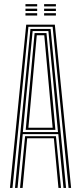

<svg xmlns="http://www.w3.org/2000/svg" viewBox="-20 -921 397 941"><path d="M28.8 0 108.5 -800H248.8L328.5 0H316L238 -789.8H119.2L41.2 0ZM53.5 0 129.2 -779.2H228L303.8 0H291.2L265.8 -263.5H91.5L66 0ZM92 -273.8H264.2L243 -500.8L217.2 -768.8H140L113.8 -500.8ZM106 -284.5 125.8 -500.8 149.5 -758.8H207.8L231.8 -500.8L251.5 -284.5ZM119.2 -295H238L219.5 -500.8L197 -748.2H160.2L137.8 -500.8ZM78.2 0 103 -253.5H254.2L279 0H266.5L244 -243.2H113.2L90.8 0ZM196.2 -889.5V-900.8H254V-889.5ZM104.8 -889.5V-900.8H162.2V-889.5ZM104.8 -867.2V-878.5H162.2V-867.2ZM196.2 -867.2V-878.5H254V-867.2ZM104.8 -845V-856.2H162.2V-845ZM196.2 -845V-856.2H254V-845Z"/></svg>

Font: Big Shoulders Inline Text Light
Style: Regular
Weight: 300
Designer: Patric King
Foundry: XO Type Co
Version: Version 1.000